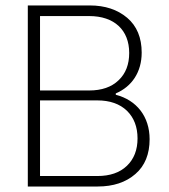

<svg xmlns="http://www.w3.org/2000/svg" viewBox="-20 -678 615 698"><path d="M400.9 -338.4C459.5 -363.3 495.1 -416 495.1 -486.8C495.1 -541 477.5 -583.5 442.4 -613.3C407.2 -643.1 361.8 -658.2 306.6 -658.2H81.1V0H335.4C391.6 0 437.5 -15.1 472.2 -45.4C506.8 -75.2 523.9 -117.7 523.9 -171.9C523.9 -254.4 476.6 -314 400.9 -333.5ZM304.2 -619.6C395.5 -619.6 449.7 -568.8 449.7 -485.4C449.7 -443.8 437 -410.6 411.1 -386.2C385.3 -361.3 349.6 -349.1 304.2 -349.1H125.5V-619.6ZM334 -313C379.4 -313 415.5 -300.3 441.4 -275.4C467.3 -250 480 -216.3 480 -174.8C480 -133.3 467.3 -100.1 441.4 -75.2C415.5 -50.3 379.4 -38.1 334 -38.1H125.5V-313Z"/></svg>

Font: Estedad ExtraLight
Style: Regular
Weight: 200
Designer: Amin Abedi
Version: Version 7.3